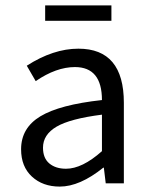

<svg xmlns="http://www.w3.org/2000/svg" viewBox="-20 -678 552 710"><path d="M58 -126Q58 -205 129.5 -248Q201 -291 357 -308Q357 -430 257 -430Q188 -430 112 -378L79 -435Q177 -498 270 -498Q438 -498 438 -298V0H371L364 -58H362Q275 12 201 12Q138 12 98 -25Q58 -62 58 -126ZM139 -132Q139 -93 162.5 -73.5Q186 -54 224 -54Q284 -54 357 -119V-254Q239 -239 189 -209.5Q139 -180 139 -132ZM147 -601V-658H392V-601Z"/></svg>

Font: RibengUni
Style: Regular
Weight: 400
Designer: (1) Dr. Andrew Glass (Senior Program Manager at Microsoft Corporation)
(2) Bivuti Chakma (Chakma Font Designer & Keyboar
Foundry: Bivuti Chakma
Version: Version 2.2022; Updated on: 03 June 2022; Friday